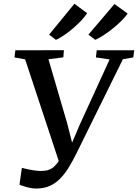

<svg xmlns="http://www.w3.org/2000/svg" viewBox="-20 -1018 754 1050"><path d="M178 13Q155 13 128.5 6Q102 -1 86.5 -8L99.5 -100Q115 -96 132.2 -92.2Q149.5 -88.5 165.8 -86.2Q182 -84 195.5 -83Q212 -83 229 -85Q246 -87 262.8 -97Q279.5 -107 296.2 -130.2Q313 -153.5 328.5 -196L310 -111L117.5 -693.5L59 -704L64 -743L329.5 -743.5L326.5 -704.5L245 -694L347 -345L386 -192L354 -190.5L417 -338L579.5 -693L504.5 -704L509 -743H714L709 -704L652 -694L399 -181Q379 -140.5 357.8 -105.2Q336.5 -70 311 -43.2Q285.5 -16.5 253 -1.8Q220.5 13 178 13ZM248.5 -828.5 387 -997.5 456.5 -946Q444.5 -927 424.2 -905.5Q404 -884 379.8 -863.2Q355.5 -842.5 331.2 -826Q307 -809.5 286 -800ZM463.5 -828.5 606 -996 678 -944Q665 -925 644 -904Q623 -883 597.8 -862.8Q572.5 -842.5 547.2 -826Q522 -809.5 501 -800Z"/></svg>

Font: Merriweather 48pt Medium
Style: Italic
Weight: 500
Italic angle: -7.8°
Version: Version 2.101